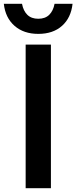

<svg xmlns="http://www.w3.org/2000/svg" viewBox="-50 -983 399 1003"><path d="M-30 -963H65Q72 -926 93 -905.5Q114 -885 150 -885Q186 -885 207 -905.5Q228 -926 235 -963H329Q321 -890 274 -848Q227 -806 150 -806Q74 -806 26 -848Q-22 -890 -30 -963ZM84 -750H216V0H84Z"/></svg>

Font: Unbounded
Style: Regular
Weight: 400
Designer: Luke Prowse, Jean-Baptiste Morizot, Fátima Lázaro, Florian Runge
Foundry: NaN
Version: Version 1.701;gftools[0.9.28.dev5+ged2979d]